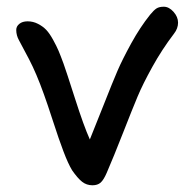

<svg xmlns="http://www.w3.org/2000/svg" viewBox="-20 -527 575 577"><path d="M257.8 29.8Q240.2 29.8 226.8 19.3Q213.4 8.8 196.8 -15.1Q184.6 -35.2 170.7 -72Q156.7 -108.9 139.2 -163.1Q121.6 -217.3 111.8 -244.1Q89.4 -306.6 67.6 -348.4Q45.9 -390.1 37.4 -405.3Q28.8 -420.4 28.8 -437Q28.8 -447.8 38.1 -455.3Q47.4 -462.9 63 -462.9Q79.6 -462.9 94.2 -455.3Q108.9 -447.8 118.9 -437.3Q128.9 -426.8 139.4 -407.7Q149.9 -388.7 156 -374.3Q162.1 -359.9 170.9 -335.9Q178.2 -315.9 205.1 -231.9Q231.9 -147.9 250 -107.9Q262.7 -138.7 290.8 -210Q318.8 -281.2 333.3 -314.7Q347.7 -348.1 374.5 -397Q401.4 -445.8 431.2 -482.9Q442.4 -496.6 450.4 -501.7Q458.5 -506.8 472.2 -506.8Q487.8 -506.8 501.5 -491.5Q515.1 -476.1 515.1 -459Q515.1 -441.4 502.9 -425.8Q466.8 -378.4 438 -326.4Q409.2 -274.4 393.6 -237.1Q377.9 -199.7 349.6 -127.4Q321.3 -55.2 300.8 -7.8Q291.5 13.7 282.5 21.7Q273.4 29.8 257.8 29.8Z"/></svg>

Font: Shantell Sans Irregular Bouncy
Style: Regular
Weight: 400
Designer: Stephen Nixon, Anya Danilova, Shantell Martin
Foundry: Arrow Type
Version: Version 1.006;[9816181b4]